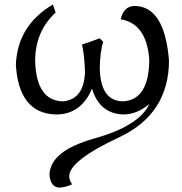

<svg xmlns="http://www.w3.org/2000/svg" viewBox="-20 -505 811 856"><path d="M215.8 -484.9 228 -449.2Q136.7 -364.7 136.7 -232.9Q142.1 -54.2 262.2 -53.2Q354.5 -63 358.9 -183.6Q356.9 -255.4 345.7 -306.6Q388.2 -319.8 424.3 -334.5L439.9 -318.8Q426.3 -274.4 424.8 -203.6Q426.8 -55.2 527.8 -53.2Q644.5 -58.6 645.5 -240.2Q633.3 -400.4 518.1 -418.9Q531.2 -477.5 579.6 -478.5Q713.9 -477.5 733.4 -235.4Q732.9 3.4 510.7 107.4Q288.6 211.4 288.6 280.8Q289.1 300.8 301.8 316.4Q274.9 330.1 242.2 331.5Q205.6 327.6 200.7 276.4Q200.7 168.5 400.9 112.3Q601.1 56.2 646 -41.5Q590.3 5.4 529.3 5.4Q423.8 1.5 390.1 -109.9Q342.3 5.4 229 5.4Q64 1 50.8 -215.8Q57.6 -391.6 215.8 -484.9Z"/></svg>

Font: Kelvinch
Style: Regular
Weight: 400
Designer: Paul James MIller
Foundry: High-Logic / Made with FontCreator
Version: Version 3.30 September 23, 2016